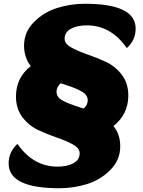

<svg xmlns="http://www.w3.org/2000/svg" viewBox="-20 -815 763 1022"><path d="M296 187Q26 187 26 55Q26 -7 73 -49Q157 72 286 72Q337 72 370.5 54Q404 36 404 1Q404 -26 369 -45.5Q334 -65 284.5 -82Q235 -99 185 -122Q135 -145 100 -190.5Q65 -236 65 -301Q65 -402 144 -463Q108 -509 108 -572Q108 -645 161 -698Q214 -751 285.5 -773Q357 -795 432 -795Q702 -795 702 -663Q702 -601 655 -559Q571 -680 442 -680Q391 -680 357.5 -662Q324 -644 324 -609Q324 -582 359 -562.5Q394 -543 443.5 -526Q493 -509 543 -486Q593 -463 628 -417.5Q663 -372 663 -307Q663 -207 584 -144Q620 -100 620 -36Q620 37 567 90Q514 143 442.5 165Q371 187 296 187ZM281 -327Q281 -298 311 -281Q341 -264 407 -243Q419 -239 425 -237Q447 -256 447 -281Q447 -296 438 -308.5Q429 -321 409.5 -331Q390 -341 372.5 -348Q355 -355 324 -365Q310 -370 303 -372Q281 -352 281 -327Z"/></svg>

Font: Lemonada
Style: Bold
Weight: 700
Designer: Mohamed Gaber (Arabic), Eduardo Tunni (Latin)
Foundry: Kief Type Foundry
Version: Version 4.004